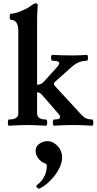

<svg xmlns="http://www.w3.org/2000/svg" viewBox="-20 -745 576 1144"><path d="M33 4Q29 4 27.5 -5Q26 -14 27.5 -23.5Q29 -33 33 -33Q89 -33 89 -68V-560Q89 -627 44 -627Q40 -627 38.5 -636Q37 -645 38.5 -654Q40 -663 44 -663Q60 -663 84 -671Q108 -679 132 -691Q156 -703 172 -716Q184 -725 193 -725Q205 -725 205 -712Q203 -685 202 -669Q201 -653 201 -636V-240Q213 -240 223 -244.5Q233 -249 242 -259L317 -342Q333 -359 333 -368Q333 -376 323 -379.5Q313 -383 292 -383Q287 -383 285 -392Q283 -401 285 -409.5Q287 -418 292 -418Q312 -417 326.5 -416.5Q341 -416 357 -415.5Q373 -415 395 -415Q417 -415 432.5 -415Q448 -415 463 -416Q478 -417 497 -418Q502 -418 503.5 -409.5Q505 -401 503.5 -392Q502 -383 497 -383Q472 -383 450 -374Q428 -365 409 -348L306 -256Q303 -254 302.5 -251.5Q302 -249 301 -247Q301 -244 302.5 -240.5Q304 -237 306 -234L467 -59Q479 -46 494 -39.5Q509 -33 528 -33Q534 -33 535.5 -23.5Q537 -14 535.5 -5Q534 4 528 4Q501 2 483 1.5Q465 1 450 0.5Q435 0 415 0Q396 0 380.5 0.5Q365 1 347.5 1.5Q330 2 302 4Q298 4 296 -5Q294 -14 295.5 -23.5Q297 -33 302 -33Q338 -33 338 -47Q338 -51 335.5 -57Q333 -63 325 -71L230 -180Q223 -188 216.5 -191.5Q210 -195 201 -195V-70Q201 -33 254 -33Q259 -33 260.5 -23.5Q262 -14 260.5 -5Q259 4 254 4Q212 2 191 1Q170 0 144 0Q119 0 97.5 1Q76 2 33 4ZM215 378Q208 381 200.5 372Q193 363 199 359Q224 339 237 318.5Q250 298 254.5 278.5Q259 259 259 242Q259 231 245 227Q226 221 209 199.5Q192 178 192 154Q192 127 214.5 111.5Q237 96 262 96Q285 96 305 109.5Q325 123 337.5 144.5Q350 166 350 192Q350 221 336.5 250.5Q323 280 302 306Q281 332 258 351Q235 370 215 378Z"/></svg>

Font: Junicode VF
Style: Regular
Weight: 400
Designer: Peter S. Baker
Version: Version 2.213